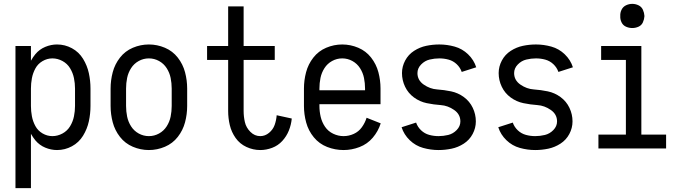

<svg xmlns="http://www.w3.org/2000/svg" viewBox="-20 -768 3540 993"><path d="M60 205V-530H140V-454Q150 -472 163 -488Q184 -513 214 -525.5Q244 -538 275 -538Q316 -538 352 -518.5Q388 -499 409.5 -464Q431 -429 439.5 -389.5Q448 -350 448 -310V-220Q448 -180 439.5 -140.5Q431 -101 409.5 -66Q388 -31 352 -11.5Q316 8 275 8Q244 8 214 -4.5Q184 -17 163 -42Q150 -58 140 -76V205ZM251 -64Q278 -64 303 -77.5Q328 -91 342.5 -115Q357 -139 362.5 -166Q368 -193 368 -220V-310Q368 -337 362.5 -364Q357 -391 342.5 -415Q328 -439 303 -452.5Q278 -466 251 -466Q224 -466 200 -452Q176 -438 163 -414Q150 -390 145 -363.5Q140 -337 140 -310V-220Q140 -193 145 -166.5Q150 -140 163 -116Q176 -92 200 -78Q224 -64 251 -64ZM110 -311V-315Z M750 8Q707 8 667 -9Q627 -26 600.5 -60Q574 -94 563 -135.5Q552 -177 552 -220V-310Q552 -353 563 -394.5Q574 -436 600.5 -470Q627 -504 667 -521Q707 -538 750 -538Q793 -538 833 -521Q873 -504 899.5 -470Q926 -436 937 -394.5Q948 -353 948 -310V-220Q948 -177 937 -135.5Q926 -94 899.5 -60Q873 -26 833 -9Q793 8 750 8ZM750 -64Q778 -64 802.5 -77.5Q827 -91 842 -114.5Q857 -138 862.5 -165Q868 -192 868 -220V-310Q868 -338 862.5 -365Q857 -392 842 -415.5Q827 -439 802.5 -452.5Q778 -466 750 -466Q722 -466 697.5 -452.5Q673 -439 658 -415.5Q643 -392 637.5 -365Q632 -338 632 -310V-220Q632 -192 637.5 -165Q643 -138 658 -114.5Q673 -91 697.5 -77.5Q722 -64 750 -64Z M1326 8Q1289 8 1254.5 -8Q1220 -24 1198.5 -54.5Q1177 -85 1168.5 -121Q1160 -157 1160 -194V-458H1051V-530H1160V-735H1240V-530H1401V-458H1240V-194Q1240 -165 1246.5 -136.5Q1253 -108 1275 -86Q1297 -64 1326 -64Q1351 -64 1371.5 -81Q1392 -98 1400.5 -122Q1409 -146 1411 -172L1489 -155Q1486 -123 1474 -93Q1462 -63 1440 -39Q1418 -15 1387.5 -3.5Q1357 8 1326 8Z M1757 8Q1713 8 1672 -8Q1631 -24 1603 -58Q1575 -92 1563.5 -134.5Q1552 -177 1552 -220V-310Q1552 -353 1563 -394.5Q1574 -436 1600.5 -470Q1627 -504 1667 -521Q1707 -538 1750 -538Q1793 -538 1833 -521Q1873 -504 1899.5 -470Q1926 -436 1937 -394.5Q1948 -353 1948 -310V-229H1632V-220Q1632 -192 1638.5 -164Q1645 -136 1661 -112.5Q1677 -89 1703 -76.5Q1729 -64 1757 -64Q1784 -64 1809.5 -75.5Q1835 -87 1851.5 -110Q1868 -133 1876 -159L1949 -130Q1936 -89 1908 -56Q1880 -23 1839.5 -7.5Q1799 8 1757 8ZM1632 -301H1868V-310Q1868 -338 1862.5 -365Q1857 -392 1842 -415.5Q1827 -439 1802.5 -452.5Q1778 -466 1750 -466Q1722 -466 1697.5 -452.5Q1673 -439 1658 -415.5Q1643 -392 1637.5 -365Q1632 -338 1632 -310Z M2248 8Q2208 8 2168.5 -3Q2129 -14 2099 -43Q2069 -72 2057 -110L2132 -134Q2140 -111 2158 -94Q2176 -77 2199.5 -70.5Q2223 -64 2248 -64Q2273 -64 2298 -70Q2323 -76 2342 -95.5Q2361 -115 2361 -140Q2361 -177 2328.5 -199.5Q2296 -222 2259.5 -224.5Q2223 -227 2187 -234.5Q2151 -242 2121 -264Q2091 -286 2075 -319.5Q2059 -353 2059 -390Q2059 -424 2075.5 -455Q2092 -486 2121.5 -505Q2151 -524 2184.5 -531Q2218 -538 2252 -538Q2292 -538 2331.5 -527Q2371 -516 2401 -487Q2431 -458 2443 -420L2368 -396Q2360 -419 2342 -436Q2324 -453 2300.5 -459.5Q2277 -466 2252 -466Q2227 -466 2202 -460Q2177 -454 2158 -434.5Q2139 -415 2139 -390Q2139 -353 2171.5 -330.5Q2204 -308 2240.5 -305.5Q2277 -303 2313 -295.5Q2349 -288 2379 -266Q2409 -244 2425 -210.5Q2441 -177 2441 -140Q2441 -106 2424.5 -75Q2408 -44 2378.5 -25Q2349 -6 2315.5 1Q2282 8 2248 8Z M2748 8Q2708 8 2668.5 -3Q2629 -14 2599 -43Q2569 -72 2557 -110L2632 -134Q2640 -111 2658 -94Q2676 -77 2699.5 -70.5Q2723 -64 2748 -64Q2773 -64 2798 -70Q2823 -76 2842 -95.5Q2861 -115 2861 -140Q2861 -177 2828.5 -199.5Q2796 -222 2759.5 -224.5Q2723 -227 2687 -234.5Q2651 -242 2621 -264Q2591 -286 2575 -319.5Q2559 -353 2559 -390Q2559 -424 2575.5 -455Q2592 -486 2621.5 -505Q2651 -524 2684.5 -531Q2718 -538 2752 -538Q2792 -538 2831.5 -527Q2871 -516 2901 -487Q2931 -458 2943 -420L2868 -396Q2860 -419 2842 -436Q2824 -453 2800.5 -459.5Q2777 -466 2752 -466Q2727 -466 2702 -460Q2677 -454 2658 -434.5Q2639 -415 2639 -390Q2639 -353 2671.5 -330.5Q2704 -308 2740.5 -305.5Q2777 -303 2813 -295.5Q2849 -288 2879 -266Q2909 -244 2925 -210.5Q2941 -177 2941 -140Q2941 -106 2924.5 -75Q2908 -44 2878.5 -25Q2849 -6 2815.5 1Q2782 8 2748 8Z M3075 0V-72H3217V-458H3089V-530H3297V-72H3425V0ZM3250 -623Q3233 -623 3217.5 -630Q3202 -637 3194.5 -652.5Q3187 -668 3188 -685Q3187 -702 3194.5 -717.5Q3202 -733 3217.5 -740.5Q3233 -748 3250 -748Q3267 -748 3282.5 -740.5Q3298 -733 3305 -717.5Q3312 -702 3313 -685Q3312 -668 3305 -652.5Q3298 -637 3282.5 -630Q3267 -623 3250 -623Z"/></svg>

Font: Iosevka SS08
Style: Regular
Weight: 400
Monospace: yes
Designer: Belleve Invis
Foundry: Belleve Invis
Version: 2.1.0; ttfautohint (v1.8.2)